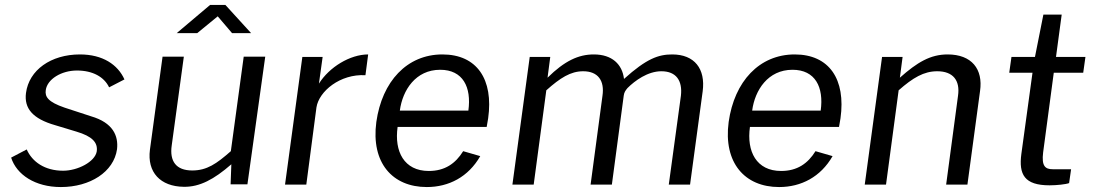

<svg xmlns="http://www.w3.org/2000/svg" viewBox="-20 -746 4430 776"><path d="M226 10C344 10 440 -51 453 -143C459 -197 437 -250 348 -276L241 -311C174 -334 161 -355 165 -382C171 -426 228 -461 291 -461C355 -461 401 -435 421 -393L483 -425C456 -485 395 -526 303 -526C186 -526 97 -463 85 -370C77 -308 112 -266 203 -240L289 -214C353 -195 376 -170 371 -134C364 -92 294 -56 235 -56C161 -56 110 -92 88 -142L25 -109C47 -40 122 10 226 10Z M918 -612H995L891 -726H829L694 -612H777L860 -680ZM723 9C787 10 845 -21 915 -82L912 -1H980L1052 -517H965L913 -135C855 -84 816 -57 757 -57C691 -57 665 -95 674 -158L723 -517H637L586 -141C574 -50 628 8 723 9Z M1132 0H1218L1259 -312C1269 -377 1355 -448 1457 -442L1468 -526C1395 -526 1311 -475 1269 -408L1284 -516H1202Z M1587 -233H1947L1953 -268C1975 -425 1908 -526 1768 -526C1625 -526 1524 -417 1501 -253C1479 -88 1566 10 1705 10C1794 10 1873 -31 1921 -115L1852 -135C1821 -85 1778 -55 1713 -55C1613 -55 1573 -134 1587 -233ZM1596 -299C1607 -382 1660 -464 1759 -464C1851 -464 1886 -394 1873 -299Z M2051 0H2137L2188 -381C2244 -431 2286 -458 2337 -458C2397 -458 2424 -420 2415 -359L2367 0H2453L2501 -360C2503 -373 2507 -379 2516 -390C2546 -420 2598 -458 2653 -458C2713 -458 2739 -420 2732 -359L2683 0H2769L2820 -377C2832 -468 2787 -526 2697 -526C2641 -526 2593 -509 2502 -427C2495 -486 2454 -526 2380 -526C2318 -526 2262 -500 2193 -432L2204 -516H2121Z M3011 -233H3371L3377 -268C3399 -425 3332 -526 3192 -526C3049 -526 2948 -417 2925 -253C2903 -88 2990 10 3129 10C3218 10 3297 -31 3345 -115L3276 -135C3245 -85 3202 -55 3137 -55C3037 -55 2997 -134 3011 -233ZM3020 -299C3031 -382 3084 -464 3183 -464C3275 -464 3310 -394 3297 -299Z M3475 0H3561L3612 -381C3670 -432 3714 -458 3768 -458C3832 -458 3861 -421 3852 -359L3804 0H3890L3941 -378C3954 -467 3907 -526 3810 -526C3740 -526 3687 -494 3617 -432L3628 -516H3545Z M4358 -452 4367 -516H4248L4271 -687H4197L4163 -516H4068L4059 -452H4153L4108 -124C4097 -41 4120 3 4222 3C4251 3 4288 -1 4301 -6L4309 -62H4235C4205 -62 4189 -74 4196 -130L4239 -452Z"/></svg>

Font: United Sans
Style: Italic
Weight: 400
Italic angle: -8°
Designer: Pablo Impallari, Rodrigo Fuenzalida (Modified by Dan O. Williams)
Version: Version 1.000;PS 001.000;hotconv 1.0.88;makeotf.lib2.5.64775